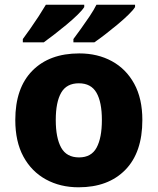

<svg xmlns="http://www.w3.org/2000/svg" viewBox="-20 -786 670 816"><path d="M585 -276Q585 -138 512.5 -64Q440 10 314 10Q236 10 175 -23.5Q114 -57 79.5 -120.5Q45 -184 45 -276Q45 -412 117.5 -485.5Q190 -559 317 -559Q395 -559 455.5 -526Q516 -493 550.5 -430Q585 -367 585 -276ZM217 -276Q217 -200 240 -158.5Q263 -117 316 -117Q368 -117 390.5 -158.5Q413 -200 413 -276Q413 -352 390 -392Q367 -432 315 -432Q263 -432 240 -392Q217 -352 217 -276ZM554 -756Q546 -743 525.5 -723Q505 -703 478.5 -681Q452 -659 426 -639Q400 -619 381 -606H292V-620Q306 -639 324.5 -664.5Q343 -690 361 -717Q379 -744 390 -766H554ZM338 -756Q330 -743 309.5 -723Q289 -703 262.5 -681Q236 -659 210 -639Q184 -619 166 -606H77V-620Q91 -639 109 -664.5Q127 -690 144.5 -717Q162 -744 175 -766H338Z"/></svg>

Font: Noto Sans Syriac ExtraBold
Style: Regular
Weight: 800
Designer: Patrick Giasson and the Monotype Design Team
Foundry: Monotype Imaging Inc.
Version: Version 3.000; ttfautohint (v1.8.4.7-5d5b)